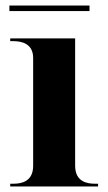

<svg xmlns="http://www.w3.org/2000/svg" viewBox="-20 -675 392 695"><path d="M14 -635H304V-655H14ZM17 0H335V-10H323C294 -10 252 -18 252 -75V-536H17V-526H29C57 -526 100 -518 100 -465V-75C100 -18 58 -10 29 -10H17Z"/></svg>

Font: Noto Serif Display
Style: Bold
Weight: 700
Designer: Monotype Design Team
Foundry: Monotype Imaging Inc.
Version: Version 2.009